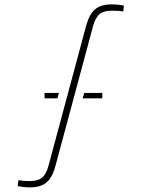

<svg xmlns="http://www.w3.org/2000/svg" viewBox="-20 -826 629 853"><path d="M112.5 6.5Q99.5 6.5 83.8 4.8Q68 3 58.5 1L62 -25.5Q72.5 -23.5 85 -22.5Q97.5 -21.5 112.5 -21.5Q148.5 -21.5 167 -36.8Q185.5 -52 196 -91.5L362.5 -711Q376.5 -762.5 402.2 -784.5Q428 -806.5 476.5 -806.5Q489.5 -806.5 505.2 -805Q521 -803.5 530.5 -801L527.5 -775Q516.5 -777 504 -777.8Q491.5 -778.5 477 -778.5Q441 -778.5 422.5 -763.5Q404 -748.5 393 -708.5L226.5 -89.5Q217 -54.5 203 -33.8Q189 -13 167 -3.2Q145 6.5 112.5 6.5ZM347 -389 354.5 -413H434.5V-389ZM178 -389V-413H241.5L235 -389Z"/></svg>

Font: Big Shoulders Stencil Display ExtraLight
Style: Regular
Weight: 250
Designer: Patric King
Foundry: XO Type Co
Version: Version 2.001